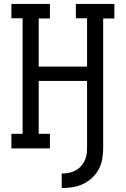

<svg xmlns="http://www.w3.org/2000/svg" viewBox="-20 -755 640 977"><path d="M294 202V128Q311 128 328 125Q345 122 360.5 114.5Q376 107 388.5 94.5Q401 82 409 66.5Q417 51 420 34Q423 17 423 0V-343H177V-74H234V0H38V-74H95V-662H38V-735H234V-661H177V-416H423V-662H366V-735H562V-661H505V0Q505 28 500 55.5Q495 83 482 107Q469 131 448 150.5Q427 170 402 181.5Q377 193 349.5 197.5Q322 202 294 202Z"/></svg>

Font: Iosevka Slab Extended
Style: Regular
Weight: 400
Width: 7
Monospace: yes
Designer: Belleve Invis
Foundry: Belleve Invis
Version: Version 11.1.1; ttfautohint (v1.8.3)